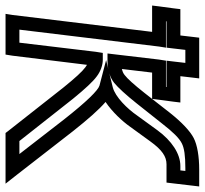

<svg xmlns="http://www.w3.org/2000/svg" viewBox="-53 -671 739 693"><g transform="rotate(90 316.5 -324.5)"><path d="M327 -504 305 -476C275 -438 254 -415 241 -405C235 -400 228 -397 219 -395L232 -504H302H327ZM103 -649 98 -606H28H3L0 -581L-7 -529L-10 -504H15H85L24 0L20 25H45H142H167L171 0L204 -269C207 -267 210 -265 213 -263C228 -252 251 -227 285 -185L444 17L450 25H461H576H633L600 -17L443 -219C401 -272 366 -312 338 -336C374 -360 408 -397 427 -424L480 -497C511 -540 535 -556 563 -556H604H629L632 -581L640 -649L643 -674H618H583C534 -674 493 -667 468 -654C443 -641 411 -611 377 -568L327 -504L330 -529L337 -581L340 -606H315H245L250 -649L253 -674H228H131H106L103 -649ZM150 -624H197L192 -581L189 -556H214H284V-554H214H189L185 -529L166 -368L163 -343H188C219 -343 249 -351 269 -367C286 -381 312 -409 343 -448L416 -540C447 -580 469 -602 487 -611C504 -620 532 -624 577 -624H587L585 -606H569C525 -606 478 -575 440 -523L387 -450C363 -415 320 -371 285 -362L187 -338L279 -314C296 -309 336 -269 402 -185L526 -25H479L326 -219C291 -262 264 -291 246 -304C228 -318 205 -326 186 -326H161L157 -301L124 -25H77L138 -529L142 -554H117H47V-556H117H142L145 -581L150 -624Z"/></g></svg>

Font: Gamestation Display Outline
Style: Italic
Weight: 400
Designer: Jonas Hecksher
Foundry: Jonas Hecksher, Playtypeª, e-types AS
Version: Version 1.003